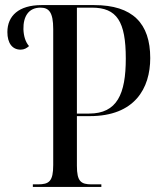

<svg xmlns="http://www.w3.org/2000/svg" viewBox="-20 -734 638 754"><path d="M109 0H378V-10H340C298 -10 282 -21 282 -83V-278H333C509 -278 570 -387 570 -506C570 -642 501 -714 350 -714H143C54 -714 9 -672 9 -608C9 -565 28 -539 61 -539C75 -539 85 -545 94 -553C80 -569 73 -592 72 -619C71 -669 92 -704 139 -704C172 -704 189 -686 189 -620V-86C189 -22 173 -10 129 -10H109ZM330 -288H282V-704H341C439 -704 474 -650 474 -504C474 -365 440 -288 330 -288Z"/></svg>

Font: Noto Serif Display Condensed
Style: Regular
Weight: 400
Width: 3
Designer: Monotype Design Team
Foundry: Monotype Imaging Inc.
Version: Version 2.009